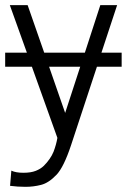

<svg xmlns="http://www.w3.org/2000/svg" viewBox="-26 -535 493 747"><path d="M13.2 188 18.1 128.9Q35.6 137.2 64.9 137.2Q94.2 137.2 113.3 129.6Q132.3 122.1 144.5 110.1Q156.7 98.1 166.7 83.7Q176.8 69.3 182.6 54.7Q192.9 27.3 197.3 1.5L98.1 -275.4H-5.9V-330.1H78.6L12.2 -515.1H81.5L146 -330.1H304.2L364.3 -515.1H429.7L368.7 -330.1H447.3V-275.4H351.1L250 31.2Q222.2 114.7 194.3 144.5Q163.6 176.8 133.8 184.3Q104 191.9 73.2 191.9Q42.5 191.9 13.2 188ZM165 -275.4 227.5 -95.7 286.1 -275.4Z"/></svg>

Font: News Cycle
Style: Regular
Weight: 500
Version: Version 0.5.2